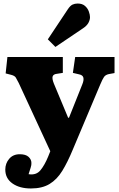

<svg xmlns="http://www.w3.org/2000/svg" viewBox="-20 -838 674 1088"><path d="M155 230Q91 230 50.5 201.5Q10 173 10 123Q10 88 32 62Q54 36 92 36Q126 36 142 51Q158 66 158 85Q159 96 153.5 113Q148 130 142 149Q185 156 209 127Q233 98 253 49L265 19L86 -368Q76 -388 69.5 -398.5Q63 -409 43 -414L12 -422L22 -515H336V-425L304 -420Q283 -418 278.5 -405.5Q274 -393 285 -365L366 -171H371L446 -359Q456 -383 452.5 -398Q449 -413 427 -417L393 -425L406 -515H629V-424L596 -418Q578 -414 569.5 -402Q561 -390 548 -359L392 11Q363 81 333 130Q303 179 261 204.5Q219 230 155 230ZM294 -572 251 -615 364 -785Q378 -806 391 -812Q404 -818 420 -818Q446 -818 461.5 -804.5Q477 -791 483.5 -772.5Q490 -754 490 -741Q490 -725 481 -708.5Q472 -692 451 -678Z"/></svg>

Font: Literata 12pt ExtraBold
Style: Regular
Weight: 800
Designer: Latin by Veronika Burian and Jose Scaglione. Greek by Irene Vlachou. Cyrillic by Vera Evstafieva.
Foundry: TypeTogether
Version: Version 3.002